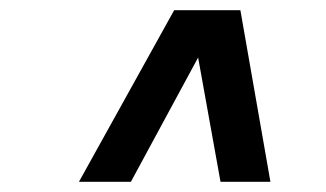

<svg xmlns="http://www.w3.org/2000/svg" viewBox="-20 -730 640 377"><path d="M135 -373 322 -710H452L511 -373H413L369 -617L237 -373Z"/></svg>

Font: Geist Mono SemiBold
Style: Italic
Weight: 600
Italic angle: -12°
Monospace: yes
Designer: Basement.studio, Andrés Briganti, Mateo Zaragoza
Foundry: Basement.studio, Vercel, Andrés Briganti, Guido Ferreyra, Mateo Zaragoza
Version: Version 1.500; ttfautohint (v1.8.4.7-5d5b)